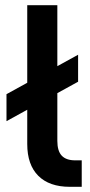

<svg xmlns="http://www.w3.org/2000/svg" viewBox="-20 -720 345 740"><path d="M5 -357 85 -401V-700H201V-465L281 -509V-405L201 -361V-177Q201 -138 218 -120Q235 -102 270 -102H295V0H249Q170 0 127.5 -42.5Q85 -85 85 -165V-297L5 -253Z"/></svg>

Font: PT Root UI Web Bold
Style: Regular
Weight: 700
Designer: Vitaly Kuzmin
Foundry: ParaType Ltd.
Version: Version 1.000W